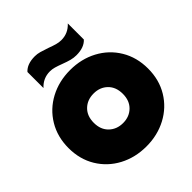

<svg xmlns="http://www.w3.org/2000/svg" viewBox="-253 -1114 1295 1295"><g transform="rotate(-45 394.5 -466.5)"><path d="M387 -780Q355 -792 334 -798Q313 -804 292 -804Q227 -804 182 -755V-908Q218 -948 292 -948Q315 -948 338 -941.5Q361 -935 396 -923Q428 -911 451 -904.5Q474 -898 496 -898Q561 -898 606 -947V-794Q570 -754 496 -754Q471 -754 446 -760.5Q421 -767 387 -780ZM15 -349Q15 -456 65 -539Q115 -622 201.5 -668Q288 -714 395 -714Q501 -714 587.5 -668Q674 -622 724 -539Q774 -456 774 -349Q774 -242 724 -159.5Q674 -77 587.5 -31Q501 15 395 15Q288 15 201.5 -31Q115 -77 65 -159.5Q15 -242 15 -349ZM533 -349Q533 -414 494 -452Q455 -490 395 -490Q334 -490 295 -452Q256 -414 256 -349Q256 -284 295.5 -246Q335 -208 395 -208Q455 -208 494 -246Q533 -284 533 -349Z"/></g></svg>

Font: Prompt Black
Style: Regular
Weight: 900
Designer: Katatrad Team
Foundry: CadsonDemak
Version: Version 1.000